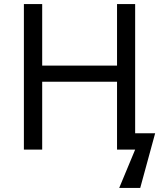

<svg xmlns="http://www.w3.org/2000/svg" viewBox="-20 -734 796 942"><path d="M643.1 -80.1H741.2L668 188H564.9L643.1 0H554.2V-333H187V0H97.2V-713.9H187V-412.1H554.2V-713.9H643.1Z"/></svg>

Font: Noto Sans Southeast Asian
Style: Regular
Weight: 400
Designer: Monotype Design Team
Foundry: Monotype Imaging Inc.
Version: Version 1.06 uh; ttfautohint (v1.4.1)